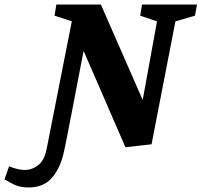

<svg xmlns="http://www.w3.org/2000/svg" viewBox="-143 -635 887 845"><path d="M-17 190Q-55 190 -80.5 177.5Q-106 165 -123 154L-103 97Q-86 104 -68 108.5Q-50 113 -34 113Q-2 113 25 92Q52 71 62 22L173 -541L97 -566L105 -615H301L485 -195L548 -541L474 -566L482 -615H724L715 -566L629 -541L524 0L409 13L225 -411Q218 -375 208.5 -326Q199 -277 189 -224Q179 -171 169 -120.5Q159 -70 151.5 -30.5Q144 9 139 30Q124 102 87 146Q50 190 -17 190Z"/></svg>

Font: Manuale ExtraBold
Style: Italic
Weight: 800
Italic angle: -11°
Designer: Eduardo Tunni / Pablo Cosgaya
Foundry: Eduardo Tunni / Pablo Cosgaya
Version: Version 1.002